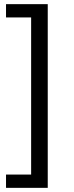

<svg xmlns="http://www.w3.org/2000/svg" viewBox="-20 -725 357 925"><path d="M9 180H210V-705H9V-641H130V116H9Z"/></svg>

Font: Poppy and Pepper
Style: Regular
Weight: 400
Designer: Thy Ha
Foundry: Thy Ha
Version: Version 0.001;Glyphs 3.2 (3227)